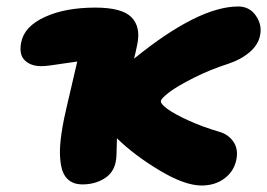

<svg xmlns="http://www.w3.org/2000/svg" viewBox="-20 -553 815 586"><path d="M231.9 9.8Q204.1 9.8 187.7 -5.1Q171.4 -20 166.3 -48.3Q161.1 -76.7 163.8 -111.6Q166.5 -146.5 175.8 -191.9Q183.1 -226.1 197.8 -287.8Q212.4 -349.6 215.8 -365.2Q200.7 -363.3 176.8 -359.6Q152.8 -356 135 -353.5Q117.2 -351.1 106 -351.1Q73.7 -351.1 55.4 -369.1Q37.1 -387.2 44.9 -424.8Q54.7 -472.7 116.9 -501.2Q179.2 -529.8 271 -529.8Q352.1 -529.8 381.1 -500.5Q410.2 -471.2 398.9 -417Q393.6 -391.1 389.2 -374Q585.4 -533.2 707 -533.2Q741.7 -533.2 761 -505.1Q780.3 -477.1 773.9 -445.8Q768.6 -416.5 741.9 -393.8Q715.3 -371.1 678.2 -358.9Q620.6 -340.3 570.8 -315.2Q521 -290 496.6 -271.5Q472.2 -252.9 471.2 -245.1Q469.2 -236.3 491.5 -220.2Q513.7 -204.1 556.4 -184.8Q599.1 -165.5 648.9 -150.9Q676.8 -143.1 692.4 -120.4Q708 -97.7 701.2 -64.9Q693.8 -29.8 665 -8.3Q636.2 13.2 595.2 13.2Q543.9 13.2 467.3 -32.7Q390.6 -78.6 336.9 -130.9Q336.4 -118.7 336.2 -103.5Q335.9 -88.4 335.4 -77.9Q335 -67.4 333 -58.1Q326.2 -24.9 297.6 -7.6Q269 9.8 231.9 9.8Z"/></svg>

Font: Shantell Sans Normal
Style: Italic
Weight: 800
Italic angle: -11.31°
Designer: Stephen Nixon, Anya Danilova, Shantell Martin
Foundry: Arrow Type
Version: Version 1.006;[559af2be0]